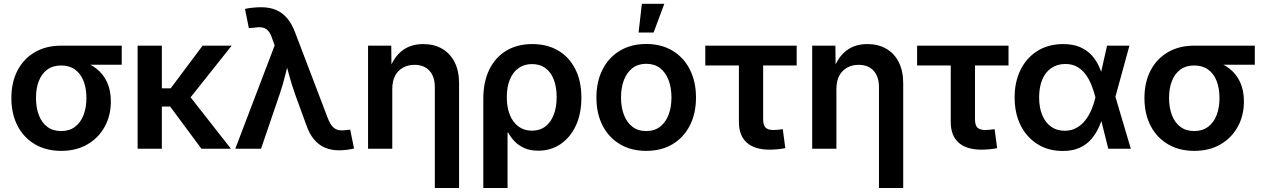

<svg xmlns="http://www.w3.org/2000/svg" viewBox="-20 -773 6562 998"><path d="M297.9 11.2Q219.7 11.2 161.4 -23.2Q103 -57.6 71 -119.4Q39.1 -181.2 39.1 -263.7Q39.1 -345.7 71 -406.7Q103 -467.8 161.1 -501.7Q219.2 -535.6 297.4 -535.6H612.8V-436.5H384.8L297.4 -432.6Q254.9 -432.6 225.8 -411.4Q196.8 -390.1 181.9 -352.1Q167 -314 167 -263.7Q167 -213.9 181.9 -174.8Q196.8 -135.7 225.8 -113.8Q254.9 -91.8 297.9 -91.8Q340.8 -91.8 370.1 -114Q399.4 -136.2 414.3 -175Q429.2 -213.9 429.2 -263.7Q429.2 -314 414.3 -352.1Q399.4 -390.1 370.1 -411.4Q340.8 -432.6 297.9 -432.6V-469.7Q353.5 -469.7 400.6 -456.3Q447.8 -442.9 482.7 -415Q517.6 -387.2 536.9 -345Q556.2 -302.7 556.2 -245.6Q556.2 -172.4 524.2 -114.3Q492.2 -56.2 434.3 -22.5Q376.5 11.2 297.9 11.2Z M821.3 -535.6V0H695.3V-535.6ZM1184.1 -535.6 932.6 -219.2H787.6L785.2 -314H867.2L1033.2 -535.6ZM1026.9 0 860.8 -224.1 949.7 -293.9 1180.2 0Z M1203.1 0 1407.7 -537.1 1395.5 -570.8Q1386.7 -598.6 1374.3 -612.5Q1361.8 -626.5 1344 -629.9Q1326.2 -633.3 1300.8 -628.9L1273.4 -627L1253.4 -726.6Q1269 -730.5 1292 -732.9Q1314.9 -735.4 1338.4 -735.4Q1380.4 -735.4 1413.6 -721.7Q1446.8 -708 1471.9 -679Q1497.1 -649.9 1514.2 -603.5L1684.1 -158.2Q1694.8 -130.4 1707.8 -116Q1720.7 -101.6 1737.5 -97.4Q1754.4 -93.3 1776.4 -96.7L1800.3 -99.1L1820.3 -1Q1806.2 2.4 1785.2 5.4Q1764.2 8.3 1741.7 8.3Q1701.2 8.3 1668.7 -5.6Q1636.2 -19.5 1612.1 -48.6Q1587.9 -77.6 1571.8 -124L1512.2 -287.6Q1495.1 -337.4 1481.9 -385.7Q1468.8 -434.1 1455.1 -485.8H1488.8Q1475.6 -435.1 1463.6 -386Q1451.7 -336.9 1435.1 -287.6L1336.9 0Z M2019 -310.5V0H1893.1V-535.6H2013.7L2015.1 -402.3H2000.5Q2023.4 -472.2 2068.4 -508.1Q2113.3 -543.9 2180.2 -543.9Q2235.8 -543.9 2277.6 -520Q2319.3 -496.1 2342.8 -450.4Q2366.2 -404.8 2366.2 -338.9V204.1H2240.2V-319.3Q2240.2 -375 2212.2 -405.5Q2184.1 -436 2134.3 -436Q2101.1 -436 2075 -421.6Q2048.8 -407.2 2033.9 -379.4Q2019 -351.6 2019 -310.5Z M2492.2 204.1V-260.3Q2492.2 -347.7 2523.4 -411.4Q2554.7 -475.1 2611.8 -509.5Q2668.9 -543.9 2747.1 -543.9Q2823.7 -543.9 2880.9 -510.5Q2938 -477.1 2970 -414.6Q3002 -352.1 3002 -265.1Q3002 -181.2 2972.9 -119.4Q2943.8 -57.6 2893.3 -23.7Q2842.8 10.3 2777.3 10.3Q2734.4 10.3 2704.1 -3.9Q2673.8 -18.1 2653.8 -39.3Q2633.8 -60.5 2622.1 -83.5H2618.2V204.1ZM2744.6 -93.8Q2786.6 -93.8 2815.2 -116Q2843.8 -138.2 2858.6 -177.5Q2873.5 -216.8 2873.5 -268.1Q2873.5 -318.8 2859.1 -357.7Q2844.7 -396.5 2816.2 -418.2Q2787.6 -439.9 2745.6 -439.9Q2704.6 -439.9 2675 -418.7Q2645.5 -397.5 2629.9 -358.9Q2614.3 -320.3 2614.3 -268.1Q2614.3 -216.3 2629.6 -177Q2645 -137.7 2674.6 -115.7Q2704.1 -93.8 2744.6 -93.8Z M3338.9 11.2Q3260.7 11.2 3202.4 -23.4Q3144 -58.1 3112.1 -120.6Q3080.1 -183.1 3080.1 -266.1Q3080.1 -349.1 3112.1 -411.9Q3144 -474.6 3202.4 -509.5Q3260.7 -544.4 3338.9 -544.4Q3417.5 -544.4 3475.6 -509.5Q3533.7 -474.6 3565.7 -411.9Q3597.7 -349.1 3597.7 -266.1Q3597.7 -183.1 3565.7 -120.6Q3533.7 -58.1 3475.6 -23.4Q3417.5 11.2 3338.9 11.2ZM3338.9 -91.8Q3381.8 -91.8 3411.1 -114.5Q3440.4 -137.2 3455.3 -176.5Q3470.2 -215.8 3470.2 -266.1Q3470.2 -316.9 3455.3 -356.4Q3440.4 -396 3411.1 -418.7Q3381.8 -441.4 3338.9 -441.4Q3296.4 -441.4 3267.1 -418.7Q3237.8 -396 3222.9 -356.4Q3208 -316.9 3208 -266.1Q3208 -215.8 3222.9 -176.5Q3237.8 -137.2 3266.8 -114.5Q3295.9 -91.8 3338.9 -91.8ZM3299.3 -604 3316.4 -753.4H3433.1L3377.4 -604Z M3980.5 4.9Q3902.3 4.9 3861.6 -31.7Q3820.8 -68.4 3820.8 -138.7V-432.6H3646V-535.6H4121.1V-432.6H3946.8V-151.9Q3946.8 -123 3959 -110.1Q3971.2 -97.2 4000.5 -97.2Q4010.7 -97.2 4024.7 -98.6Q4038.6 -100.1 4048.8 -101.6L4062 -2.9Q4042.5 1 4021.7 2.9Q4001 4.9 3980.5 4.9Z M4327.6 -310.5V0H4201.7V-535.6H4322.3L4323.7 -402.3H4309.1Q4332 -472.2 4377 -508.1Q4421.9 -543.9 4488.8 -543.9Q4544.4 -543.9 4586.2 -520Q4627.9 -496.1 4651.4 -450.4Q4674.8 -404.8 4674.8 -338.9V204.1H4548.8V-319.3Q4548.8 -375 4520.8 -405.5Q4492.7 -436 4442.9 -436Q4409.7 -436 4383.5 -421.6Q4357.4 -407.2 4342.5 -379.4Q4327.6 -351.6 4327.6 -310.5Z M5081.5 4.9Q5003.4 4.9 4962.6 -31.7Q4921.9 -68.4 4921.9 -138.7V-432.6H4747.1V-535.6H5222.2V-432.6H5047.9V-151.9Q5047.9 -123 5060.1 -110.1Q5072.3 -97.2 5101.6 -97.2Q5111.8 -97.2 5125.7 -98.6Q5139.6 -100.1 5149.9 -101.6L5163.1 -2.9Q5143.6 1 5122.8 2.9Q5102.1 4.9 5081.5 4.9Z M5503.9 11.7Q5429.2 11.7 5372.8 -23.7Q5316.4 -59.1 5285.2 -121.6Q5253.9 -184.1 5253.9 -266.1Q5253.9 -348.6 5285.4 -411.4Q5316.9 -474.1 5373.8 -509Q5430.7 -543.9 5506.3 -543.9Q5558.1 -543.9 5594.7 -527.8Q5631.3 -511.7 5655.3 -484.9Q5679.2 -458 5693.8 -424.8Q5708.5 -391.6 5716.8 -357.4H5754.4L5776.9 -272.9L5857.9 0H5740.7L5673.3 -269.5Q5665 -302.2 5652.6 -332.8Q5640.1 -363.3 5621.8 -387.7Q5603.5 -412.1 5577.9 -426.3Q5552.2 -440.4 5517.6 -440.4Q5475.6 -440.4 5444.8 -419.4Q5414.1 -398.4 5397.7 -359.6Q5381.3 -320.8 5381.3 -266.6Q5381.3 -213.4 5397.5 -174.6Q5413.6 -135.7 5443.4 -114.5Q5473.1 -93.3 5514.2 -93.3Q5548.8 -93.3 5575.4 -108.2Q5602.1 -123 5621.3 -147.9Q5640.6 -172.9 5653.6 -203.6Q5666.5 -234.4 5673.8 -266.6L5734.4 -535.6H5850.6L5776.9 -266.6L5753.9 -182.1H5717.3Q5708 -147.9 5692.9 -113.8Q5677.7 -79.6 5653.6 -51Q5629.4 -22.5 5593 -5.4Q5556.6 11.7 5503.9 11.7Z M6187.5 11.2Q6109.4 11.2 6051 -23.2Q5992.7 -57.6 5960.7 -119.4Q5928.7 -181.2 5928.7 -263.7Q5928.7 -345.7 5960.7 -406.7Q5992.7 -467.8 6050.8 -501.7Q6108.9 -535.6 6187 -535.6H6502.4V-436.5H6274.4L6187 -432.6Q6144.5 -432.6 6115.5 -411.4Q6086.4 -390.1 6071.5 -352.1Q6056.6 -314 6056.6 -263.7Q6056.6 -213.9 6071.5 -174.8Q6086.4 -135.7 6115.5 -113.8Q6144.5 -91.8 6187.5 -91.8Q6230.5 -91.8 6259.8 -114Q6289.1 -136.2 6304 -175Q6318.8 -213.9 6318.8 -263.7Q6318.8 -314 6304 -352.1Q6289.1 -390.1 6259.8 -411.4Q6230.5 -432.6 6187.5 -432.6V-469.7Q6243.2 -469.7 6290.3 -456.3Q6337.4 -442.9 6372.3 -415Q6407.2 -387.2 6426.5 -345Q6445.8 -302.7 6445.8 -245.6Q6445.8 -172.4 6413.8 -114.3Q6381.8 -56.2 6324 -22.5Q6266.1 11.2 6187.5 11.2Z"/></svg>

Font: Inter 20pt SemiBold
Style: Regular
Weight: 600
Version: Version 4.001;git-66647c0bb